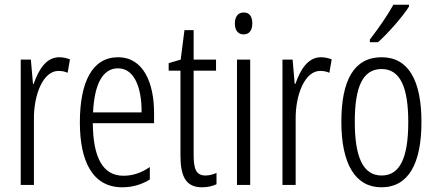

<svg xmlns="http://www.w3.org/2000/svg" viewBox="-20 -785 1853 815"><path d="M231 -542C175 -542 143 -487 123 -429H120L111 -532H68V0H124V-279C123 -383 163 -484 228 -484C243 -484 257 -481 267 -476L277 -533C262 -539 246 -542 231 -542Z M481 -542C373 -542 319 -439 319 -265C319 -102 372 10 499 10C543 10 582 -2 616 -23V-76C578 -50 542 -39 504 -39C417 -39 375 -115 374 -262H634V-305C634 -433 589 -542 481 -542ZM481 -495C552 -495 582 -409 581 -308H375C381 -434 419 -495 481 -495Z M852 -40C812 -40 802 -69 802 -127V-485H897V-532H802V-657H763L747 -532L696 -517V-485H746V-124C746 -35 770 10 837 10C862 10 882 5 899 -3V-51C886 -45 869 -40 852 -40Z M1015 -732C989 -732 977 -713 977 -685C977 -657 990 -639 1014 -639C1038 -639 1051 -656 1051 -686C1051 -713 1040 -732 1015 -732ZM1042 -532H986V0H1042Z M1342 -542C1286 -542 1254 -487 1234 -429H1231L1222 -532H1179V0H1235V-279C1234 -383 1274 -484 1339 -484C1354 -484 1368 -481 1378 -476L1388 -533C1373 -539 1357 -542 1342 -542Z M1716 -757V-765H1650C1623 -717 1591 -671 1550 -617V-606H1585C1625 -642 1687 -711 1716 -757ZM1769 -267C1769 -443 1714 -542 1600 -542C1483 -542 1429 -445 1429 -268C1429 -91 1487 10 1599 10C1714 10 1769 -91 1769 -267ZM1486 -268C1486 -415 1519 -492 1600 -492C1680 -492 1713 -412 1713 -267C1713 -114 1677 -40 1600 -40C1521 -40 1486 -118 1486 -268Z"/></svg>

Font: Noto Sans Bengali ExtraCondensed Light
Style: Regular
Weight: 300
Width: 2
Designer: Joana Ranito - Universal Thirst; Jelle Bosma - Monotype Design Team
Foundry: Universal Thirst ehf.
Version: Version 3.000